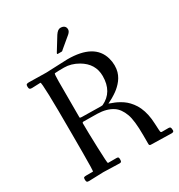

<svg xmlns="http://www.w3.org/2000/svg" viewBox="-198 -981 1040 1118"><g transform="rotate(-30 322.0 -422.0)"><path d="M288.1 -726.1Q282 -726.1 282 -728.1Q282 -730.2 282.7 -731.9Q283.4 -733.6 284.7 -735.6Q285.9 -737.5 286.1 -738L339.1 -824Q356.4 -850.1 374 -850.1Q391.6 -850.1 400.4 -842Q409.2 -834 409.2 -820.2Q409.2 -806.4 394 -793L322 -732.9Q321 -732.2 319.3 -730.2Q315.4 -726.1 312 -726.1ZM124 -289.1Q124 -631.1 114 -631.1L55.9 -628.9Q45.4 -628.9 41.3 -633.3Q37.1 -637.7 37.1 -649.2Q37.1 -660.6 41.5 -663.8Q45.9 -667 56.9 -667L173.1 -665L318.1 -670.9Q498.3 -670.9 532 -552.7Q539.1 -527.8 539.1 -503.3Q539.1 -478.8 533.6 -460.3Q528.1 -441.9 519.5 -427.4Q511 -412.8 498.7 -399.3Q486.3 -385.7 474.4 -375.9Q462.4 -366 448.2 -356.9Q426.8 -343 411.6 -335.9Q396.5 -328.9 396.2 -328.1Q396 -327.4 407.6 -323.6Q419.2 -319.8 432.7 -314.2Q446.3 -308.6 463.7 -298.6Q481.2 -288.6 495.1 -276.7Q509 -264.9 523.3 -246.7Q537.6 -228.5 547.4 -207Q569.6 -158.4 572 -92Q574 -35.6 577 -32.8Q580.1 -30 583 -30H628.9Q637.5 -30 640.7 -25Q644 -20 644 -4.9Q644 6.1 627.9 6.1L491 2.9Q480 2.9 480 -8.1V-65.9Q480 -167.2 463.4 -211.4Q445.6 -259.5 413.6 -280.8Q373.5 -307.6 310.1 -309.1L218 -310.1Q210 -310.1 210 -302Q210 -248.3 213.7 -139.2Q217.5 -30 220.9 -30H279.1Q287.6 -30 290.3 -26.6Q293 -23.2 293 -12.7Q293 -2.2 290.3 2Q287.6 6.1 279.1 6.1L170.9 2.9L73 6.1Q62.5 6.1 59.2 2.1Q55.9 -2 55.9 -13.4Q55.9 -24.9 59.9 -27.5Q64 -30 76.9 -30H120.1Q124 -30 124 -156ZM215.1 -637Q210 -637 210 -585.9V-343Q210 -337.9 222.9 -337.9L351.1 -335.9Q359.1 -335.9 362.1 -336.9Q448 -377 448 -483.9Q448 -567.1 370.4 -612.3Q324.2 -638.9 277.1 -638.9Q230 -638.9 215.1 -637Z"/></g></svg>

Font: Fanwood Text
Style: Regular
Weight: 400
Version: Version 1.1001